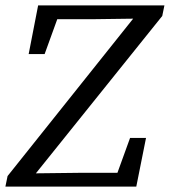

<svg xmlns="http://www.w3.org/2000/svg" viewBox="-30 -690 628 710"><path d="M-10 0 -2 -39 480 -643 462 -601 465 -621 315 -619H150L193 -650L135 -490H76L111 -670H578L570 -631L85 -27L102 -67L100 -49L269 -51H437L393 -20L451 -180H510L474 0Z"/></svg>

Font: Source Serif 4 18pt
Style: Italic
Weight: 400
Italic angle: -12°
Designer: Frank Grießhammer
Foundry: Adobe Systems Incorporated
Version: Version 4.004;hotconv 1.0.116;makeotfexe 2.5.65601